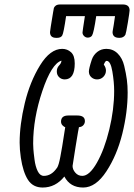

<svg xmlns="http://www.w3.org/2000/svg" viewBox="-20 -840 606 868"><path d="M68.8 -194.8Q68.8 -276.9 92 -373.5Q115.2 -470.2 161.1 -544.7Q207 -619.1 261.2 -619.1Q284.2 -619.1 301 -604Q317.9 -588.9 317.9 -553.2Q317.9 -481.4 272.9 -481Q257.8 -481 247.3 -491Q236.8 -501 236.8 -517.1Q236.8 -533.2 247.3 -544.2Q257.8 -555.2 257.8 -565.9Q212.9 -551.8 171.4 -428.5Q129.9 -305.2 129.9 -190.9Q129.9 -181.2 130.9 -166Q131.8 -150.9 136 -118.9Q140.1 -86.9 150.6 -65.9Q161.1 -44.9 178.2 -44.9Q212.4 -44.9 236.8 -80.1L237.8 -81.1Q245.6 -92.3 252.9 -131.8Q254.9 -144 261.2 -178.2Q269 -229 274.9 -265.1L272 -266.1Q270 -267.1 267.6 -269Q265.1 -271 262.5 -273.4Q259.8 -275.9 257.8 -280.5Q255.9 -285.2 255.9 -290Q255.9 -317.9 289.1 -317.9H329.1Q364.3 -317.9 363.8 -292Q363.8 -282.2 356.9 -274.2Q350.1 -266.1 336.9 -265.1Q335.9 -264.2 322 -178.5Q308.1 -92.8 308.1 -89.8Q308.1 -73.7 320.6 -59.3Q333 -44.9 352.1 -44.9Q384.3 -44.9 418.2 -104.5Q452.1 -164.1 474.1 -254.6Q496.1 -345.2 496.1 -429.2Q496.1 -468.3 488 -516.6Q480 -564.9 461.9 -564.9Q456.1 -564.9 449.2 -547.9Q459 -534.7 459 -521Q459 -504.9 447.5 -492.9Q436 -481 418.9 -481Q403.8 -481 392.8 -491Q381.8 -501 381.8 -517.1Q381.8 -522.9 385 -536.4Q388.2 -549.8 395 -570.3Q401.9 -590.8 419.4 -605Q437 -619.1 460.9 -619.1Q490.7 -619.1 512 -598.1Q533.2 -577.1 541.5 -542.5Q549.8 -507.8 553.5 -480Q557.1 -452.1 557.1 -421.9Q557.1 -333 533 -235.6Q508.8 -138.2 460.9 -65.2Q413.1 7.8 356 7.8Q296.9 7.8 271 -42Q231 7.8 172.9 7.8Q128.9 7.8 106.4 -27.1Q84 -62 74.2 -127Q68.8 -164.1 68.8 -194.8ZM206.1 -694.8Q206.1 -700.7 220.2 -785.2Q222.2 -798.3 223.6 -803.7Q225.1 -809.1 231.9 -814.5Q238.8 -819.8 252 -819.8H537.1Q565.9 -818.8 565.9 -793Q565.9 -786.1 557.9 -737.5Q549.8 -689 546.9 -683.1Q539.1 -668.9 520 -668.9H519Q489.3 -668.9 488.8 -694.8Q488.8 -697.8 490 -703.4Q491.2 -709 494.1 -727.1Q497.1 -745.1 500 -767.1H415Q403.8 -690.9 396 -679.2Q390.1 -670.4 377 -669.9Q367.2 -669.9 360.1 -677Q353 -684.1 353 -692.9Q353 -697.8 363.8 -767.1H278.8Q267.6 -689.9 261.2 -679.4Q254.9 -668.9 237.8 -668.9H233.9Q206.1 -668.9 206.1 -694.8Z"/></svg>

Font: CMU Typewriter Text
Style: LightOblique
Weight: 200
Italic angle: -9.46001°
Version: Version 0.7.0